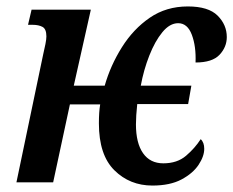

<svg xmlns="http://www.w3.org/2000/svg" viewBox="-20 -566 724 596"><path d="M453 10Q383 10 335 -37.5Q287 -85 287 -183Q287 -219 291 -242H197L145 0H31L114 -397Q118 -414 121 -429Q124 -444 124 -453Q124 -476 112 -482.5Q100 -489 81 -489H67L78 -536H262L209 -300H305Q323 -363 358.5 -419.5Q394 -476 445 -511Q496 -546 563 -546Q627 -546 655.5 -517.5Q684 -489 684 -451Q684 -420 661.5 -396Q639 -372 587 -372Q589 -422 575.5 -458Q562 -494 533 -494Q507 -494 484 -466Q461 -438 443.5 -393.5Q426 -349 417 -300H574L564 -243H406Q404 -224 403 -208.5Q402 -193 402 -180Q402 -122 424 -90.5Q446 -59 487 -59Q530 -59 557.5 -82.5Q585 -106 603 -134Q614 -124 614 -104Q614 -81 596.5 -54.5Q579 -28 543.5 -9Q508 10 453 10Z"/></svg>

Font: Noto Serif ExtraCondensed SemiBold
Style: Italic
Weight: 600
Width: 2
Italic angle: -12°
Designer: Monotype Design Team
Foundry: Monotype Imaging Inc.
Version: Version 2.013